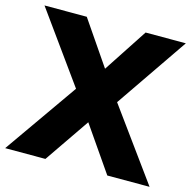

<svg xmlns="http://www.w3.org/2000/svg" viewBox="-104 -804 913 908"><g transform="rotate(15 352.5 -350.0)"><path d="M499 0 347 -220 196 0H-1L250 -358L4 -700H211L358 -485L499 -700H696L454 -347L706 0Z"/></g></svg>

Font: Our Lexend
Style: Bold
Weight: 700
Designer: Bonnie Shaver-Troup, Thomas Jockin
Foundry: Lexend
Version: Version 1.007